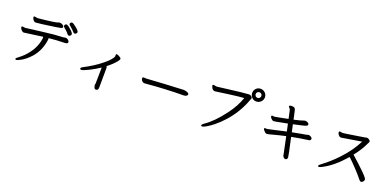

<svg xmlns="http://www.w3.org/2000/svg" viewBox="5 -1836 5991 2931"><g transform="rotate(20 3000.0 -370.5)"><path d="M229 51.8Q211.9 51.8 211.9 38.8Q211.9 25.9 254.9 -3.9Q333 -61 395 -146Q482.9 -262.2 499 -404.8Q499 -414.6 493.2 -420.9Q398.9 -409.7 303 -394.8Q207 -379.9 194.8 -379.9Q180.7 -379.9 165.8 -391.8Q150.9 -403.8 141.4 -418.9Q131.8 -434.1 131.8 -445.8Q131.8 -460.9 147.9 -460.9L190.9 -455.1Q215.8 -457 469.2 -490.2Q642.1 -513.2 792 -519Q798.8 -520 806.9 -522.5Q814.9 -524.9 826.2 -524.9Q848.1 -524.9 867.2 -507.6Q886.2 -490.2 886.2 -479Q886.2 -459 872.1 -452.9Q857.9 -446.8 839.8 -445.8Q712.9 -443.8 581.1 -430.2Q582 -429.2 582 -407.2Q560.1 -227.1 451.2 -102.1Q367.2 -7.8 275.9 35.2Q240.2 51.8 229 51.8ZM310.1 -585.9Q295.9 -585.9 281.5 -599.4Q267.1 -612.8 260 -628.9Q252.9 -645 252.9 -651.9Q252.9 -667 269 -667L317.9 -659.2Q609.9 -688 641.1 -706.1Q646 -709 650.4 -709.5Q654.8 -710 661.1 -710.9Q689.9 -710.9 715.8 -692.9Q731 -683.1 731 -667Q731 -649.9 720.2 -645Q698.2 -633.8 413.1 -596.2Q318.8 -585.9 310.1 -585.9ZM858.9 -570.8Q844.7 -570.8 835 -582Q815.9 -607.9 785.9 -635Q755.9 -662.1 746.8 -668.9Q737.8 -675.8 737.8 -688Q737.8 -699.2 746.3 -709.7Q754.9 -720.2 768.1 -720.2Q789.1 -720.2 841.1 -673.6Q893.1 -627 893.1 -606Q893.1 -594.7 882.6 -582.8Q872.1 -570.8 858.9 -570.8ZM929.2 -630.9Q916 -630.9 905.5 -644Q895 -657.2 867.4 -683.1Q839.8 -709 823.5 -720.9Q807.1 -732.9 807.1 -745.1Q807.1 -756.3 817.1 -766.1Q827.1 -775.9 837.9 -775.9Q856.9 -775.9 910.9 -731.4Q964.8 -687 964.8 -666Q964.8 -651.9 953.1 -641.4Q941.4 -630.9 929.2 -630.9Z M1528.8 62Q1504.9 62 1498 41.5Q1491.2 21 1486.8 3.9Q1486.8 -2 1492.2 -26.9Q1494.1 -264.6 1496.1 -285.2Q1422.9 -236.3 1332 -189.9Q1240.2 -145 1212.9 -145Q1193.8 -145 1193.8 -161.1Q1193.8 -178.2 1221.2 -190.9Q1382.3 -273.9 1502.7 -371.6Q1623 -469.2 1631.8 -522L1629.9 -538.1Q1629.9 -555.2 1644 -555.2Q1652.8 -555.2 1670.4 -547.6Q1688 -540 1704.1 -528.6Q1720.2 -517.1 1720.2 -504.9Q1720.2 -493.7 1698.2 -464.8Q1644 -397 1556.2 -329.1Q1567.4 -324.2 1566.9 -308.1L1564.9 12.2Q1564.9 62 1528.8 62Z M2202.1 -283.2H2184.1Q2168.9 -283.2 2155.5 -295.7Q2142.1 -308.1 2136.5 -321.5Q2130.9 -335 2130.9 -340.8Q2130.9 -362.8 2151.9 -362.8L2189.9 -359.9Q2212.9 -359.9 2483.9 -377.9Q2634.8 -387.7 2788.1 -393.1Q2825.2 -393.1 2858.9 -376Q2877 -367.2 2877 -351.1Q2877 -334 2858.4 -324Q2839.8 -314 2820.8 -314Q2519 -312 2202.1 -283.2Z M3245.1 36.1Q3225.1 36.1 3225.1 23.9Q3225.1 6.8 3262.2 -18.1Q3397 -108.9 3543 -304.2Q3647.9 -442.4 3700.2 -591.8Q3622.1 -587.9 3463.9 -565.9Q3251 -535.2 3243.2 -535.2Q3203.1 -535.2 3184.1 -583Q3177.2 -600.1 3176.8 -605Q3176.8 -619.1 3192.9 -621.1Q3205.1 -621.1 3218 -616.9Q3231 -612.8 3250 -612.8Q3304.2 -618.7 3471.2 -640.4Q3638.2 -662.1 3752 -669.9Q3773.9 -669.9 3790.5 -655Q3807.1 -640.1 3807.1 -629.9Q3807.1 -621.1 3803 -614Q3798.8 -606.9 3795.9 -598.1Q3717.8 -378.9 3559.1 -202.1Q3490.2 -126 3424.6 -72.5Q3358.9 -19 3310.1 8.5Q3261.2 36.1 3245.1 36.1ZM3935.1 -710Q3935.1 -728 3921.6 -741.5Q3908.2 -754.9 3889.2 -754.9Q3870.1 -754.9 3856.4 -741.5Q3842.8 -728 3842.8 -710Q3842.8 -690.9 3856.9 -677Q3871.1 -663.1 3889.2 -663.1Q3907.2 -663.1 3921.1 -677Q3935.1 -690.9 3935.1 -710ZM3889.2 -605Q3845.2 -605 3816.2 -635.5Q3787.1 -666 3787.1 -709Q3787.1 -751 3816.2 -781Q3845.2 -811 3889.2 -811Q3931.2 -811 3962.2 -781.5Q3993.2 -752 3993.2 -709Q3993.2 -665 3962.2 -635Q3931.2 -605 3889.2 -605Z M4605 69.8Q4595.2 69.8 4583 60.1Q4559.1 40 4559.1 13.2Q4559.1 3.4 4501 -265.1Q4408.2 -245.1 4316.2 -220Q4224.1 -194.8 4210 -194.8Q4194.8 -194.8 4180.4 -207Q4166 -219.2 4155 -233.2Q4144 -247.1 4144 -256.8Q4144 -270 4162.1 -270L4187 -267.1Q4194.8 -267.1 4273.9 -286.1Q4353 -305.2 4485.8 -334L4460 -454.1Q4454.1 -454.1 4390.1 -440.9Q4265.1 -414.1 4242.2 -414.1Q4227.1 -414.1 4213.1 -425Q4199.2 -436 4190.2 -449Q4181.2 -461.9 4181.2 -470.2Q4181.2 -486.3 4198.2 -485.8L4225.1 -481.9Q4241.2 -481.9 4444.8 -523.9L4416 -657.2Q4409.2 -682.1 4394 -690.9Q4385.3 -696.8 4384.8 -707Q4384.8 -726.1 4423.8 -726.1Q4456.1 -726.1 4469.5 -716.6Q4482.9 -707 4489 -679.9Q4495.1 -652.8 4504.6 -610.4Q4514.2 -567.9 4520 -539.1Q4626 -562 4685.1 -584L4692.9 -585Q4721.7 -585 4739.3 -573Q4756.8 -561 4757.8 -546.9Q4757.8 -535.6 4750.5 -528.3Q4743.2 -521 4713.1 -511.5Q4683.1 -502 4534.2 -470.2L4561 -349.1Q4714.8 -379.9 4783.2 -390.1Q4790 -392.1 4799.1 -395.5Q4808.1 -398.9 4821.8 -398.9Q4835 -398.9 4854.5 -387Q4874 -375 4877.9 -360.8Q4877.9 -335 4856 -327.1L4840.8 -324.2Q4709 -307.1 4575.2 -279.8Q4639.2 7.3 4639.2 28.8Q4639.2 69.8 4605 69.8Z M5130.9 6.8Q5113.8 6.8 5113.8 -7.8Q5113.8 -19 5153.8 -48.8Q5272.9 -136.7 5384.8 -254.9Q5535.6 -415 5619.1 -582Q5590.3 -578.1 5539.1 -569.6Q5487.8 -561 5439 -553Q5390.1 -544.9 5355.5 -539.6Q5320.8 -534.2 5312.5 -532Q5304.2 -529.8 5291 -529.8Q5275.9 -529.8 5262 -542.5Q5248 -555.2 5240.5 -570.6Q5232.9 -585.9 5232.9 -596.2Q5232.9 -610.4 5250 -611.8L5284.2 -605Q5305.2 -605 5365 -614.5Q5424.8 -624 5534.9 -640.6Q5645 -657.2 5648.4 -659.2Q5651.9 -661.1 5668 -664.1Q5686 -664.1 5705.6 -650.1Q5725.1 -636.2 5725.1 -622.1Q5725.1 -607.9 5714.8 -594.2Q5657.7 -468.3 5563 -351.1Q5822.8 -120.1 5851.1 -68.8Q5856.9 -59.1 5856.9 -47.1Q5856.9 -35.2 5842.5 -17.6Q5828.1 0 5814.9 0Q5803.7 0 5796.4 -3.4Q5789.1 -6.8 5752.4 -53Q5715.8 -99.1 5642.1 -175.8Q5573.2 -249 5520 -296.9Q5346.2 -96.7 5181.2 -13.2Q5142.1 6.8 5130.9 6.8Z"/></g></svg>

Font: LXGW WenKai Screen R
Style: Regular
Weight: 400
Designer: Fontworks Inc.
Version: Version 1.235;May 31, 2022